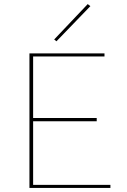

<svg xmlns="http://www.w3.org/2000/svg" viewBox="-20 -919 619 939"><path d="M256 -717 245 -726 409 -899 422 -889ZM520 -15V0H124V-658H491V-643H142V-342H453V-326H142V-15Z"/></svg>

Font: Ysabeau Infant Thin
Style: Regular
Weight: 200
Designer: Christian Thalmann (Catharsis Fonts)
Version: Version 0.003